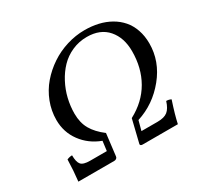

<svg xmlns="http://www.w3.org/2000/svg" viewBox="-144 -825 1013 989"><g transform="rotate(-30 363.0 -330.0)"><path d="M159.2 -63H258.8L266.1 -120.1Q196.8 -146 155.3 -202.4Q113.8 -258.8 113.8 -331.1Q113.8 -385.7 133.5 -436.8Q153.3 -487.8 187.7 -527.8Q222.2 -567.9 267.1 -597.9Q312 -627.9 364.5 -644Q417 -660.2 470.2 -660.2Q513.2 -660.2 551.3 -651.4Q589.4 -642.6 621.6 -624.3Q653.8 -606 677 -579.3Q700.2 -552.7 713.1 -515.6Q726.1 -478.5 726.1 -434.1Q726.1 -328.1 655 -240.7Q584 -153.3 480 -120.1L464.8 -63H561Q600.6 -63 620.6 -78.9Q640.6 -94.7 652.8 -133.8Q668.9 -133.8 681.2 -127Q654.8 -47.4 645 0H436Q421.9 0 421.9 -9.8L455.1 -146Q541.5 -191.9 585.2 -268.3Q628.9 -344.7 628.9 -443.8Q628.9 -524.4 585.7 -574.2Q542.5 -624 462.9 -624Q416 -624 374.8 -605.7Q333.5 -587.4 304 -556.6Q274.4 -525.9 253.2 -485.6Q231.9 -445.3 221.4 -401.4Q210.9 -357.4 210.9 -313Q210.9 -258.8 233.2 -220Q255.4 -181.2 301.8 -146L286.1 -16.1Q285.6 -8.8 280 -4.4Q274.4 0 267.1 0H53.2Q60.5 -62.5 62 -127Q77.6 -133.8 92.8 -133.8Q92.8 -93.8 106 -78.4Q119.1 -63 159.2 -63Z"/></g></svg>

Font: Common Serif News
Style: Italic
Weight: 450
Italic angle: -12°
Designer: Philipp H. Poll, Khaled Hosny
Foundry: Stefan Peev, Context Ltd.
Version: Version 1.026